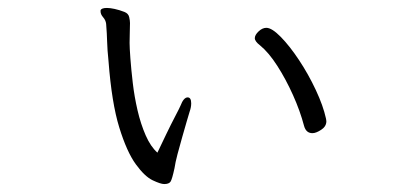

<svg xmlns="http://www.w3.org/2000/svg" viewBox="-20 -454 1040 483"><path d="M233 -428Q235 -434 249 -434Q257 -434 268.5 -431.5Q280 -429 293 -424Q303 -420 305 -411Q307 -402 307 -396Q307 -386 306.5 -373Q306 -360 306 -346Q306 -334 308 -307Q310 -280 314 -245.5Q318 -211 326 -176.5Q334 -142 346.5 -113.5Q359 -85 376 -70Q386 -91 398 -116Q410 -141 420.5 -161Q431 -181 434 -188Q442 -209 452 -209Q461 -209 461 -194Q461 -184 457 -173Q455 -167 450 -149.5Q445 -132 438.5 -109.5Q432 -87 426.5 -66Q421 -45 419 -31Q413 -3 409 3Q405 9 393 9Q384 9 364 -0.5Q344 -10 321.5 -41Q299 -72 280 -133.5Q261 -195 253 -300Q250 -329 249.5 -349Q249 -369 247 -394Q246 -403 239.5 -410.5Q233 -418 233 -425ZM801 -149Q801 -136 788 -127.5Q775 -119 766 -119Q750 -119 745 -137Q735 -175 717 -215Q699 -255 677.5 -288.5Q656 -322 634 -340Q621 -350 621 -358Q621 -366 630.5 -375Q640 -384 650 -384Q664 -384 686.5 -361Q709 -338 732.5 -302.5Q756 -267 774.5 -227.5Q793 -188 800 -156Q800 -155 800.5 -153Q801 -151 801 -149Z"/></svg>

Font: Moon Stars Kai T
Style: Regular
Weight: 400
Designer: GuiWonder
Version: Version 1.101